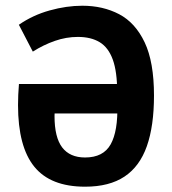

<svg xmlns="http://www.w3.org/2000/svg" viewBox="-20 -659 615 687"><path d="M284.4 9Q160.8 9 102.7 -62.6Q44.5 -134.2 44.5 -282.9Q44.5 -300.6 45.3 -319.6Q46.2 -338.7 47.8 -358.5H448.6L399.3 -328.7Q399.3 -402.3 383.6 -445.7Q367.9 -489 336.7 -508Q305.5 -526.9 258.7 -526.9Q216.7 -526.9 176 -512.6Q135.3 -498.4 97.4 -474.3L47.5 -570.4Q97.6 -605 157.8 -621.7Q218 -638.5 274.7 -638.5Q348.4 -638.5 406.3 -608.2Q464.2 -577.8 497.6 -507.5Q531 -437.2 531 -317.1Q531 -208.3 505.4 -135.8Q479.8 -63.3 425.5 -27.2Q371.2 9 284.4 9ZM284.4 -95.5Q349.7 -95.5 376 -142.6Q402.4 -189.7 399.8 -284.9L448.6 -253.1H120.4L178.8 -305.8Q175.1 -273.1 175.1 -243.5Q175.1 -167.6 202.5 -131.5Q230 -95.5 284.4 -95.5Z"/></svg>

Font: Anaheim
Style: Regular
Weight: 400
Designer: Vernon Adams
Foundry: Vernon Adams
Version: Version 2.001